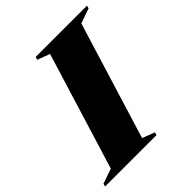

<svg xmlns="http://www.w3.org/2000/svg" viewBox="-244 -834 962 962"><g transform="rotate(-45 237.0 -352.5)"><path d="M223.5 -664.5 157.5 -689.5 162 -705H525.5L521.5 -689.5L442.5 -662L251.5 -40.5L317 -15.5L313.5 0H-51L-47 -15.5L32.5 -43Z"/></g></svg>

Font: Newsreader 60pt ExtraBold
Style: Italic
Weight: 800
Italic angle: -17°
Designer: Hugues Gentile
Foundry: Production Type
Version: Version 1.003